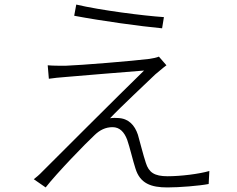

<svg xmlns="http://www.w3.org/2000/svg" viewBox="-20 -794 1040 841"><path d="M314 -774 305 -725C427 -702 594 -679 690 -670L698 -719C608 -725 420 -749 314 -774ZM709 -508 676 -546C667 -542 649 -538 634 -536C563 -527 330 -508 267 -506C238 -506 212 -506 189 -508L194 -449C216 -452 239 -455 270 -457C333 -462 527 -479 611 -485C509 -386 199 -76 166 -43C152 -28 137 -16 128 -9L180 27C229 -36 356 -167 395 -203C417 -224 442 -237 473 -237C504 -237 524 -216 537 -182C548 -151 563 -87 573 -57C593 10 642 27 713 27C766 27 852 20 894 12L897 -45C852 -32 772 -22 714 -22C656 -22 632 -39 619 -80C607 -116 593 -173 584 -204C570 -246 543 -275 498 -277C491 -278 472 -278 462 -276C506 -323 627 -436 660 -468C669 -475 695 -498 709 -508Z"/></svg>

Font: Source Han Sans SC Light
Style: Regular
Weight: 300
Designer: Ryoko NISHIZUKA (kana & ideographs); Paul D. Hunt (Latin, Greek & Cyrillic); Wenlong ZHANG (bopomofo); Sandoll Communica
Foundry: Adobe Systems Incorporated
Version: Version 1.004;PS 1.004;hotconv 1.0.82;makeotf.lib2.5.63406